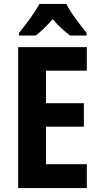

<svg xmlns="http://www.w3.org/2000/svg" viewBox="-20 -953 507 973"><path d="M420 0H72V-714H420V-595H213V-430H405V-311H213V-121H420ZM316 -933Q333 -900 362 -860Q391 -820 419 -786V-773H335Q315 -788 292 -809Q269 -830 247 -856Q200 -802 161 -773H76V-786Q92 -805 112.5 -832Q133 -859 151 -886Q169 -913 180 -933Z"/></svg>

Font: Noto Sans Thai Cond
Style: Bold
Weight: 700
Width: 3
Designer: Monotype Design Team
Foundry: Monotype Imaging Inc.
Version: Version 2.002; ttfautohint (v1.8.4.7-5d5b)